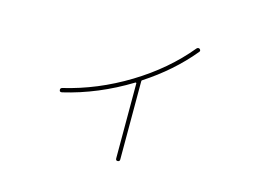

<svg xmlns="http://www.w3.org/2000/svg" viewBox="-85 -722 1171 889"><g transform="rotate(15 500.0 -277.0)"><path d="M208 -216.8Q196.3 -214.8 195.3 -223.6Q193.4 -233.4 203.1 -236.3Q364.3 -274.4 510.7 -363.8Q657.2 -453.1 756.8 -574.2Q763.7 -581.1 771.5 -576.2Q779.3 -568.4 772.5 -561.5Q681.6 -451.2 550.8 -366.2Q548.8 -365.2 548.8 -360.4V-358.4V13.7Q548.8 23.4 539.1 23.9Q529.3 24.4 529.3 13.7V-346.7Q529.3 -347.7 527.3 -348.6Q525.4 -349.6 524.4 -348.6Q371.1 -254.9 208 -216.8Z"/></g></svg>

Font: Rounded-X Mgen+ 2m thin
Style: Regular
Weight: 100
Designer: [Source Han Sans]
Ryoko NISHIZUKA  (kana & ideographs); Paul D. Hunt (Latin, Greek & Cyrillic); Wenlong ZHANG  (bopomofo
Version: Version 1.059.20150602